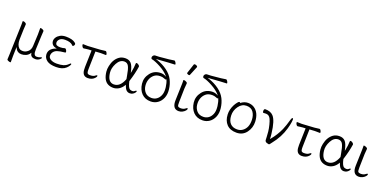

<svg xmlns="http://www.w3.org/2000/svg" viewBox="-9 -1768 5936 2963"><g transform="rotate(20 2959.5 -287.0)"><path d="M259 11Q189 11 161 -50L152 -69L148 78Q147 129 148 183Q146 185 135.5 185Q125 185 105.5 176.5Q86 168 85 159V157Q89 108 89 70L103 -367Q106 -435 104 -473Q105 -479 117 -479Q129 -479 146.5 -469.5Q164 -460 166 -449V-446Q166 -433 164 -407Q162 -381 161 -359L156 -193Q156 -103 201 -62Q221 -43 263 -43Q305 -43 344 -76Q383 -109 386 -172L395 -363Q397 -412 395 -468Q395 -471 406.5 -471Q418 -471 437 -462Q456 -453 458 -442Q454 -392 453 -355L444 -139Q443 -104 445 -89Q452 -34 490 -34Q524 -34 543 -42.5Q562 -51 570 -51Q590 -51 566 -27Q534 8 486 8Q410 8 400 -53L398 -65L391 -55Q369 -21 333 -5Q297 11 259 11Z M861 -307H863Q873 -307 883.5 -290.5Q894 -274 895 -260.5Q896 -247 888 -246Q797 -237 759 -223Q721 -209 701 -180.5Q681 -152 682.5 -118Q684 -84 722 -62Q760 -40 821 -40Q882 -40 927 -53Q972 -66 1009 -104Q1020 -116 1027 -116Q1043 -116 1029.5 -90Q1016 -64 989 -39Q933 13 829.5 13Q726 13 676.5 -24Q627 -61 623 -119Q618 -211 727 -253L743 -260L726 -263Q689 -270 669 -292.5Q649 -315 647 -346.5Q645 -378 664.5 -408.5Q684 -439 722 -460Q760 -481 816 -481Q919 -481 967 -444Q985 -429 986 -422Q987 -403 976 -392Q965 -381 960.5 -381Q956 -381 952 -384L944 -393Q906 -430 820 -430Q760 -430 732.5 -402.5Q705 -375 706.5 -345.5Q708 -316 727.5 -305.5Q747 -295 785 -295Q823 -295 861 -307Z M1489 -424 1424 -425H1404Q1394 -425 1386 -424L1319 -420L1312 -136Q1310 -71 1326 -58Q1336 -50 1356 -48H1367Q1421 -48 1447 -72Q1462 -84 1470 -84Q1476 -84 1477 -73.5Q1478 -63 1461 -43Q1420 6 1346 6Q1262 6 1252 -88Q1249 -110 1250 -142L1258 -415L1212 -413Q1193 -412 1167 -408Q1141 -404 1130 -403H1129Q1119 -403 1108.5 -419Q1098 -435 1096.5 -448.5Q1095 -462 1102 -462L1179 -460L1380 -472Q1402 -474 1429.5 -478Q1457 -482 1465.5 -482Q1474 -482 1483.5 -466Q1493 -450 1494.5 -437Q1496 -424 1489 -424ZM1447 -72ZM1386 -424H1385Z M2030 -432Q2013 -312 1967 -170Q1989 -71 2020 -52Q2036 -43 2059 -41.5Q2082 -40 2097.5 -54Q2113 -68 2120 -68Q2127 -68 2128 -60.5Q2129 -53 2117.5 -37Q2106 -21 2085.5 -8Q2065 5 2035 5Q2005 5 1981.5 -15Q1958 -35 1940 -89L1936 -99L1931 -90Q1900 -39 1857 -13Q1814 13 1766 13Q1718 13 1680 -6Q1600 -46 1584 -185Q1579 -229 1590 -280Q1614 -396 1693 -452Q1734 -481 1793 -481Q1852 -481 1886 -445Q1920 -409 1940 -318L1945 -295L1950 -318Q1965 -389 1967 -458Q1968 -471 1978 -471Q1992 -471 2010 -458Q2028 -445 2030 -432ZM1758 -40Q1861 -40 1915 -183Q1910 -210 1905 -238Q1889 -337 1866 -382.5Q1843 -428 1793 -428Q1721 -428 1677 -345.5Q1633 -263 1642 -188Q1659 -40 1758 -40Z M2513 -707Q2522 -707 2533.5 -689.5Q2545 -672 2546.5 -661Q2548 -650 2543 -650Q2502 -650 2440 -645L2235 -631L2259 -623Q2355 -592 2430.5 -536Q2506 -480 2541 -410.5Q2576 -341 2585.5 -259.5Q2595 -178 2569 -116.5Q2543 -55 2493.5 -21Q2444 13 2381 13Q2289 13 2232.5 -44.5Q2176 -102 2164.5 -198.5Q2153 -295 2215.5 -374.5Q2278 -454 2388 -454Q2423 -454 2455 -438L2478 -426L2461 -445Q2415 -498 2326.5 -546.5Q2238 -595 2182 -606Q2167 -608 2164.5 -627Q2162 -646 2175 -661Q2188 -676 2204 -677.5Q2220 -679 2235 -678.5Q2250 -678 2272 -680L2429 -695Q2459 -698 2511 -707ZM2496 -391Q2487 -384 2481.5 -384Q2476 -384 2452.5 -394.5Q2429 -405 2392 -405Q2330 -405 2291.5 -372.5Q2253 -340 2235.5 -291.5Q2218 -243 2225 -184Q2232 -125 2270 -83.5Q2308 -42 2376 -42Q2421 -42 2457.5 -66.5Q2494 -91 2515 -139Q2536 -187 2529 -258L2527 -276Q2519 -342 2496 -391Z M2814 -750Q2816 -759 2831 -759Q2846 -759 2860.5 -750.5Q2875 -742 2875 -732Q2875 -730 2874 -729L2812 -578Q2810 -572 2799 -572Q2788 -572 2775.5 -579Q2763 -586 2763 -590V-594ZM2838 6Q2732 6 2738 -143L2745 -364Q2748 -418 2746 -470Q2747 -474 2755.5 -474Q2764 -474 2778 -469Q2809 -458 2811 -443V-442L2812 -440L2805 -353L2800 -135Q2799 -109 2801.5 -83.5Q2804 -58 2821 -52.5Q2838 -47 2854 -47Q2900 -47 2930 -72Q2945 -84 2953 -84Q2959 -84 2960 -73.5Q2961 -63 2944 -43Q2927 -23 2898.5 -8.5Q2870 6 2838 6Z M3363 -707Q3372 -707 3383.5 -689.5Q3395 -672 3396.5 -661Q3398 -650 3393 -650Q3352 -650 3290 -645L3085 -631L3109 -623Q3205 -592 3280.5 -536Q3356 -480 3391 -410.5Q3426 -341 3435.5 -259.5Q3445 -178 3419 -116.5Q3393 -55 3343.5 -21Q3294 13 3231 13Q3139 13 3082.5 -44.5Q3026 -102 3014.5 -198.5Q3003 -295 3065.5 -374.5Q3128 -454 3238 -454Q3273 -454 3305 -438L3328 -426L3311 -445Q3265 -498 3176.5 -546.5Q3088 -595 3032 -606Q3017 -608 3014.5 -627Q3012 -646 3025 -661Q3038 -676 3054 -677.5Q3070 -679 3085 -678.5Q3100 -678 3122 -680L3279 -695Q3309 -698 3361 -707ZM3346 -391Q3337 -384 3331.5 -384Q3326 -384 3302.5 -394.5Q3279 -405 3242 -405Q3180 -405 3141.5 -372.5Q3103 -340 3085.5 -291.5Q3068 -243 3075 -184Q3082 -125 3120 -83.5Q3158 -42 3226 -42Q3271 -42 3307.5 -66.5Q3344 -91 3365 -139Q3386 -187 3379 -258L3377 -276Q3369 -342 3346 -391Z M3690 -438Q3746 -481 3804.5 -481Q3863 -481 3907 -453Q4000 -393 4007 -245Q4011 -145 3952 -66Q3893 13 3789.5 13Q3686 13 3629.5 -46Q3573 -105 3569 -207Q3565 -286 3609 -372Q3629 -407 3647 -428Q3665 -449 3673.5 -449Q3682 -449 3690 -438ZM3782 -38Q3833 -38 3871 -65Q3955 -125 3949 -258Q3946 -330 3910.5 -380.5Q3875 -431 3799 -431Q3723 -431 3672.5 -361Q3622 -291 3625.5 -207.5Q3629 -124 3670 -81Q3711 -38 3782 -38Z M4199 -364Q4174 -419 4121 -419Q4102 -419 4080 -417H4079Q4069 -417 4067 -435.5Q4065 -454 4070 -467Q4075 -480 4087 -480Q4175 -480 4219 -433Q4282 -369 4306 -158L4310 -121Q4312 -103 4312 -85V-71L4321 -82Q4398 -173 4449 -287Q4479 -356 4507 -458Q4517 -495 4531 -495Q4540 -495 4541.5 -482Q4543 -469 4537.5 -427.5Q4532 -386 4514 -322Q4470 -165 4362 -32Q4344 -10 4337.5 0Q4331 10 4321.5 10Q4312 10 4291 3Q4260 -6 4256 -33Q4254 -51 4253.5 -87Q4253 -123 4247.5 -172.5Q4242 -222 4228 -277Q4214 -332 4199 -364Z M5004 -424 4939 -425H4919Q4909 -425 4901 -424L4834 -420L4827 -136Q4825 -71 4841 -58Q4851 -50 4871 -48H4882Q4936 -48 4962 -72Q4977 -84 4985 -84Q4991 -84 4992 -73.5Q4993 -63 4976 -43Q4935 6 4861 6Q4777 6 4767 -88Q4764 -110 4765 -142L4773 -415L4727 -413Q4708 -412 4682 -408Q4656 -404 4645 -403H4644Q4634 -403 4623.5 -419Q4613 -435 4611.5 -448.5Q4610 -462 4617 -462L4694 -460L4895 -472Q4917 -474 4944.5 -478Q4972 -482 4980.5 -482Q4989 -482 4998.5 -466Q5008 -450 5009.5 -437Q5011 -424 5004 -424ZM4962 -72ZM4901 -424H4900Z M5545 -432Q5528 -312 5482 -170Q5504 -71 5535 -52Q5551 -43 5574 -41.5Q5597 -40 5612.5 -54Q5628 -68 5635 -68Q5642 -68 5643 -60.5Q5644 -53 5632.5 -37Q5621 -21 5600.5 -8Q5580 5 5550 5Q5520 5 5496.5 -15Q5473 -35 5455 -89L5451 -99L5446 -90Q5415 -39 5372 -13Q5329 13 5281 13Q5233 13 5195 -6Q5115 -46 5099 -185Q5094 -229 5105 -280Q5129 -396 5208 -452Q5249 -481 5308 -481Q5367 -481 5401 -445Q5435 -409 5455 -318L5460 -295L5465 -318Q5480 -389 5482 -458Q5483 -471 5493 -471Q5507 -471 5525 -458Q5543 -445 5545 -432ZM5273 -40Q5376 -40 5430 -183Q5425 -210 5420 -238Q5404 -337 5381 -382.5Q5358 -428 5308 -428Q5236 -428 5192 -345.5Q5148 -263 5157 -188Q5174 -40 5273 -40Z M5797 6Q5691 6 5697 -143L5704 -364Q5707 -418 5705 -470Q5706 -474 5714.5 -474Q5723 -474 5737 -469Q5768 -458 5770 -443V-442L5771 -440L5764 -353L5759 -135Q5758 -109 5760.5 -83.5Q5763 -58 5780 -52.5Q5797 -47 5813 -47Q5859 -47 5889 -72Q5904 -84 5912 -84Q5918 -84 5919 -73.5Q5920 -63 5903 -43Q5886 -23 5857.5 -8.5Q5829 6 5797 6Z"/></g></svg>

Font: ToneOZ-Pinyin-WenKai-Light
Style: Light
Weight: 300
Designer: Fontworks Inc.
Foundry: ToneOZ
Version: Version 0.240331